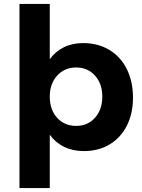

<svg xmlns="http://www.w3.org/2000/svg" viewBox="-20 -762 724 976"><path d="M403 -543Q478 -543 535.5 -508.5Q593 -474 624.5 -411Q656 -348 656 -266Q656 -185 625 -123.5Q594 -62 537.5 -28Q481 6 406 6Q350 6 306 -15.5Q262 -37 233 -77V194H79V-742H233V-461Q262 -501 305 -522Q348 -543 403 -543ZM233 -271Q233 -204 270.5 -163Q308 -122 367 -122Q426 -122 463 -163.5Q500 -205 500 -271Q500 -336 463 -377.5Q426 -419 367 -419Q308 -419 270.5 -377.5Q233 -336 233 -271Z"/></svg>

Font: Montserrat arm2 SemiBold
Style: Regular
Weight: 600
Designer: Julieta Ulanovsky
Foundry: Julieta Ulanovsky
Version: Version 6.000